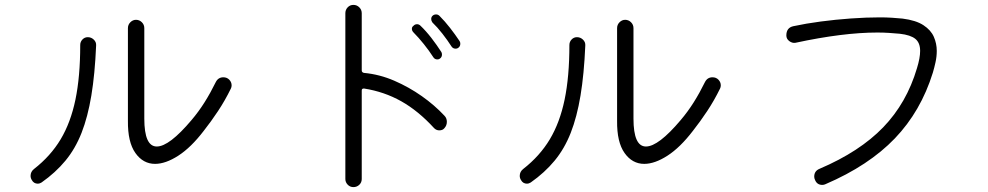

<svg xmlns="http://www.w3.org/2000/svg" viewBox="-20 -754 4040 785"><path d="M813 -219Q761 -151 709 -117.5Q657 -84 614 -84Q565 -84 533.5 -128.5Q502 -173 503 -260V-639Q503 -653 513 -663Q523 -673 536 -673Q550 -673 560 -663Q570 -653 570 -639V-269Q570 -155 621 -155Q672 -155 763 -263Q792 -297 816.5 -336Q841 -375 862 -418Q872 -438 893 -438Q908 -438 917.5 -428Q927 -418 927 -405Q927 -398 924 -392Q900 -343 871.5 -300Q843 -257 813 -219ZM150 -8Q142 -3 135 -3Q118 -3 110 -18Q105 -26 105 -35Q105 -52 119 -63Q187 -116 228 -184.5Q269 -253 288.5 -347Q308 -441 308 -570Q308 -583 317 -592.5Q326 -602 339 -602Q353 -602 363.5 -592Q374 -582 373 -568Q368 -451 353.5 -363.5Q339 -276 313.5 -211Q288 -146 247.5 -97Q207 -48 150 -8Z M1425 11Q1411 11 1401.5 1Q1392 -9 1392 -22V-700Q1392 -714 1401.5 -724Q1411 -734 1425 -734Q1439 -734 1449 -724Q1459 -714 1459 -700V-466Q1459 -458 1468 -456Q1532 -450 1592 -424Q1652 -398 1704.5 -361Q1757 -324 1797 -281Q1807 -271 1807 -256Q1807 -241 1797 -230Q1790 -221 1776 -221Q1764 -221 1755 -230Q1690 -301 1620.5 -340Q1551 -379 1469 -392H1467Q1459 -392 1459 -384V-22Q1459 -8 1449 1.5Q1439 11 1425 11ZM1853 -558Q1849 -555 1843 -555Q1832 -555 1826 -564Q1810 -589 1789 -616Q1768 -643 1748 -662Q1743 -669 1743 -676Q1743 -684 1748 -689Q1754 -695 1763 -695Q1771 -695 1777 -689Q1799 -667 1820 -640Q1841 -613 1859 -586Q1862 -582 1862 -575Q1862 -564 1853 -558ZM1778 -514Q1774 -511 1768 -511Q1757 -511 1751 -521Q1735 -546 1713 -573.5Q1691 -601 1671 -621Q1664 -628 1664 -636Q1664 -644 1670 -648Q1676 -655 1685 -655Q1693 -655 1699 -649Q1722 -627 1744 -598.5Q1766 -570 1784 -542Q1787 -538 1787 -531Q1787 -520 1778 -514Z M2813 -219Q2761 -151 2709 -117.5Q2657 -84 2614 -84Q2565 -84 2533.5 -128.5Q2502 -173 2503 -260V-639Q2503 -653 2513 -663Q2523 -673 2536 -673Q2550 -673 2560 -663Q2570 -653 2570 -639V-269Q2570 -155 2621 -155Q2672 -155 2763 -263Q2792 -297 2816.5 -336Q2841 -375 2862 -418Q2872 -438 2893 -438Q2908 -438 2917.5 -428Q2927 -418 2927 -405Q2927 -398 2924 -392Q2900 -343 2871.5 -300Q2843 -257 2813 -219ZM2150 -8Q2142 -3 2135 -3Q2118 -3 2110 -18Q2105 -26 2105 -35Q2105 -52 2119 -63Q2187 -116 2228 -184.5Q2269 -253 2288.5 -347Q2308 -441 2308 -570Q2308 -583 2317 -592.5Q2326 -602 2339 -602Q2353 -602 2363.5 -592Q2374 -582 2373 -568Q2368 -451 2353.5 -363.5Q2339 -276 2313.5 -211Q2288 -146 2247.5 -97Q2207 -48 2150 -8Z M3355 -1Q3349 2 3342 2Q3320 2 3312 -19Q3309 -25 3309 -32Q3309 -55 3331 -64Q3495 -134 3591 -233.5Q3687 -333 3729 -475Q3742 -517 3742 -546Q3742 -579 3722.5 -595Q3703 -611 3659 -616Q3637 -618 3614.5 -619.5Q3592 -621 3567 -621Q3427 -621 3232 -579Q3219 -577 3207 -586Q3195 -595 3195 -609Q3195 -641 3224 -647Q3275 -658 3335.5 -666Q3396 -674 3459 -678.5Q3522 -683 3577 -683Q3603 -683 3626.5 -681.5Q3650 -680 3670 -678Q3725 -671 3755.5 -651Q3786 -631 3798 -603.5Q3810 -576 3810 -546Q3810 -523 3805 -500Q3800 -477 3794 -457Q3745 -299 3638.5 -188Q3532 -77 3355 -1Z"/></svg>

Font: Kiwi Maru Light
Style: Regular
Weight: 300
Designer: Hiroki-Chan
Version: Version 1.100